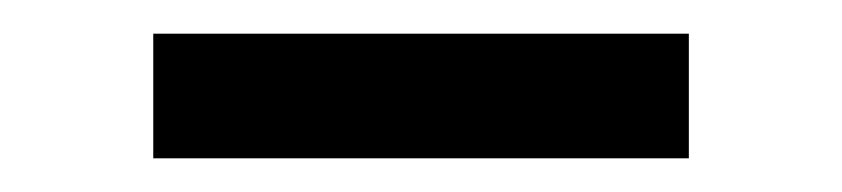

<svg xmlns="http://www.w3.org/2000/svg" viewBox="-20 -756 500 114"><path d="M389 -662H71V-736H389Z"/></svg>

Font: Chivo
Style: Regular
Weight: 400
Designer: Hector Gatti
Foundry: Omnibus-Type
Version: Version 1.003